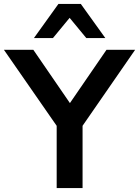

<svg xmlns="http://www.w3.org/2000/svg" viewBox="-39 -959 709 979"><path d="M250 0V-364L276 -280L-19 -705H131L326 -421H309L504 -705H650L356 -280L382 -364V0ZM134 -765 259 -939H373L498 -765H401L316 -868L231 -765Z"/></svg>

Font: Nunito Sans 10pt
Style: Bold
Weight: 700
Designer: Vernon Adams
Foundry: Vernon Adams
Version: Version 3.101;gftools[0.9.27]